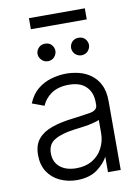

<svg xmlns="http://www.w3.org/2000/svg" viewBox="-97 -946 749 1025"><g transform="rotate(-10 278.0 -433.0)"><path d="M144 -5Q102 -25 78 -62Q54 -100 54 -152Q54 -208 81 -239Q107 -271 156 -288Q205 -305 266 -312Q336 -321 370 -327Q406 -335 406 -363V-376Q406 -432 373 -463Q342 -494 280 -494Q224 -494 186 -469Q149 -443 134 -406L69 -430Q89 -478 121 -504Q154 -531 195 -543Q237 -555 278 -555Q307 -555 344 -547Q380 -538 408 -518Q439 -496 456 -462Q475 -427 475 -370V2H406V-84H407Q390 -49 348 -17Q304 15 236 15Q187 15 144 -5ZM330 -69Q368 -92 386 -128Q406 -166 406 -209V-282Q401 -277 375 -271Q347 -263 319 -260Q277 -254 266 -253Q198 -244 160 -221Q123 -199 123 -150Q123 -101 157 -74Q190 -48 244 -48Q294 -48 330 -69ZM133 -821V-881H436V-821ZM160 -651Q145 -666 145 -685Q145 -704 160 -719Q173 -732 194 -732Q215 -732 228 -719Q242 -703 242 -685Q242 -667 228 -651Q214 -637 194 -637Q174 -637 160 -651ZM341 -651Q327 -667 327 -685Q327 -703 341 -719Q355 -732 375 -732Q397 -732 410 -719Q424 -703 424 -685Q424 -667 410 -651Q396 -637 375 -637Q357 -637 341 -651Z"/></g></svg>

Font: Sinter Normal
Style: Regular
Weight: 350
Foundry: Adobe & rsms
Version: Version 1.000